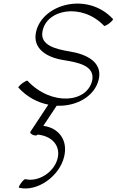

<svg xmlns="http://www.w3.org/2000/svg" viewBox="-20 -579 654 1077"><path d="M83 -88C132 -34 191 -4 251 8L150 161C147 165 153 172 163 177C174 182 185 182 189 178L190 176C263 182 317 230 305 301C290 383 199 444 122 426C118 425 107 435 98 448C88 462 83 473 87 474C187 499 314 411 340 299C362 208 310 138 223 127L298 14C409 19 512 -39 534 -134C556 -231 465 -276 367 -291C290 -304 205 -326 218 -401C238 -526 437 -566 564 -434C566 -431 579 -438 593 -448C607 -459 616 -470 614 -472C471 -627 216 -557 182 -399C162 -306 242 -257 336 -242C418 -229 510 -211 498 -132C473 -1 268 17 134 -126C132 -129 119 -122 105 -112C91 -101 81 -90 83 -88Z"/></svg>

Font: Nupuram Thin Italic
Style: Regular
Weight: 100
Designer: Santhosh Thottingal (santhosh.thottingal@gmail.com)
Foundry: SMC
Version: Version 1.000